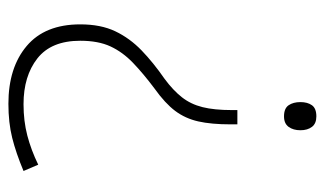

<svg xmlns="http://www.w3.org/2000/svg" viewBox="-178 -403 773 457"><g transform="rotate(90 208.5 -174.5)"><path d="M276 -337Q276 -291 269 -260Q262 -229 244 -205Q226 -181 191 -156Q155 -129 129.5 -104.5Q104 -80 90.5 -51Q77 -22 77 21Q77 90 119 123Q161 156 228 156Q268 156 302.5 147Q337 138 372 121L387 156Q344 174 308 183Q272 192 227 192Q141 192 89.5 148.5Q38 105 38 21Q38 -28 54.5 -62.5Q71 -97 100 -125Q129 -153 168 -180Q195 -200 211.5 -221Q228 -242 235 -270Q242 -298 242 -340V-353H276ZM290 -503Q290 -486 282 -475Q274 -464 257 -464Q238 -464 230.5 -475Q223 -486 223 -503Q223 -520 230.5 -530.5Q238 -541 257 -541Q274 -541 282 -530.5Q290 -520 290 -503Z"/></g></svg>

Font: Noto Sans Cham ExtraLight
Style: Regular
Weight: 250
Version: Version 2.002